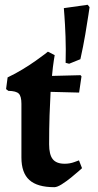

<svg xmlns="http://www.w3.org/2000/svg" viewBox="-20 -765 405 797"><path d="M267 -500.4 252.4 -504.2Q253.9 -561.4 252 -613.4Q250 -665.5 247.5 -698.3Q245 -731.2 245 -731.2L343.9 -745.2L351.8 -735.4Q351.8 -735.4 347.1 -703.6Q342.4 -671.9 334 -622.2Q325.6 -572.6 313.7 -519.3ZM205.5 12Q134.8 12 101.9 -17.8Q68.9 -47.5 68.9 -111.3V-334.3Q68.9 -365.3 58 -376.3Q47.2 -387.3 14.6 -387.9L5.2 -395.2L11.6 -443.7Q43.7 -458.9 73.9 -477.3Q104 -495.7 127.6 -512.3Q151.2 -528.8 165 -539.6Q178.9 -550.5 178.9 -550.5L207 -536.2Q207 -536.2 203.4 -513.8Q199.7 -491.4 195.8 -449.9L314.4 -452.9L318.3 -448.1L308.4 -380.7L190 -383.7Q187.5 -340.7 185.7 -286.5Q183.9 -232.3 183.9 -166.1Q183.9 -123.3 198.9 -104.3Q214 -85.3 248.4 -85.3Q269.8 -85.3 288.8 -92.3Q307.8 -99.3 307.8 -99.3L320.5 -66.9Q320.5 -66.9 307.2 -55Q293.8 -43.1 274.5 -27.5Q255.2 -11.9 236.2 0.1Q217.3 12 205.5 12Z"/></svg>

Font: Alegreya
Style: Regular
Weight: 400
Designer: Juan Pablo del Peral
Foundry: Huerta Tipografica
Version: Version 2.009